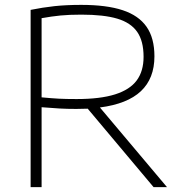

<svg xmlns="http://www.w3.org/2000/svg" viewBox="-20 -767 750 787"><path d="M609.5 0 339.5 -321.5Q309.5 -320.5 292.5 -320.5Q255 -320.5 225 -322.2Q195 -324 150.5 -327.5V0H105.5V-726.5Q154.5 -736.5 203.2 -741.8Q252 -747 313 -747Q417 -747 482.8 -725.2Q548.5 -703.5 580.8 -657.2Q613 -611 613 -536Q613 -445.5 557.5 -393.2Q502 -341 389.5 -326.5L664.5 0ZM294 -361Q391 -361 451.8 -380.2Q512.5 -399.5 540.5 -437.5Q568.5 -475.5 568.5 -534Q568.5 -599 542.2 -636.5Q516 -674 460.8 -690.5Q405.5 -707 313.5 -707Q264 -707 228.2 -703.5Q192.5 -700 150.5 -692.5V-368Q193 -364 221.2 -362.5Q249.5 -361 294 -361Z"/></svg>

Font: Encode Sans Expanded ExtraLight
Style: Regular
Weight: 275
Width: 7
Designer: Multiple Designers
Foundry: Impallari Type
Version: Version 2.000